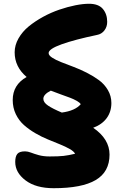

<svg xmlns="http://www.w3.org/2000/svg" viewBox="-20 -740 643 1010"><path d="M262.2 250Q168.9 250 114.5 209Q60.1 168 60.1 111.8Q60.1 83.5 71 69.8Q82 56.2 111.8 56.2Q126 56.2 142.8 62.7Q159.7 69.3 184.3 76.2Q209 83 241.2 83Q288.1 83 314.5 80.1Q340.8 77.1 375 68.8Q368.7 56.2 346.7 43.7Q324.7 31.2 295.4 19.3Q266.1 7.3 231.9 -6.6Q197.8 -20.5 165.3 -39.6Q132.8 -58.6 106.2 -82Q79.6 -105.5 63.2 -139.4Q46.9 -173.3 46.9 -213.9Q46.9 -293.9 120.1 -335Q57.1 -388.2 57.1 -464.8Q57.1 -502.4 77.4 -538.1Q97.7 -573.7 131.1 -601.1Q164.6 -628.4 206.5 -651.4Q248.5 -674.3 292.2 -689.2Q335.9 -704.1 376.5 -712.2Q417 -720.2 448.2 -720.2Q498 -720.2 521 -693.1Q543.9 -666 543.9 -625Q543.9 -599.1 529.1 -579.8Q514.2 -560.5 490.2 -556.2Q373 -531.7 304.4 -507.1Q235.8 -482.4 235.8 -460.9Q235.8 -448.7 254.2 -436.8Q272.5 -424.8 301.5 -413.3Q330.6 -401.9 365.7 -388.7Q400.9 -375.5 436 -357.7Q471.2 -339.8 500.2 -318.6Q529.3 -297.4 547.6 -266.1Q565.9 -234.9 565.9 -198.2Q565.9 -152.3 541.3 -118.7Q516.6 -85 470.2 -67.9Q556.2 -8.8 556.2 73.2Q556.2 164.1 483.6 207Q411.1 250 262.2 250ZM208 -220.2Q208 -201.2 232.7 -184.6Q257.3 -168 305.2 -147.9Q375 -157.2 404.8 -191.9Q399.4 -200.7 382.8 -210Q366.2 -219.2 349.1 -225.6Q332 -231.9 299.3 -243.7Q266.6 -255.4 247.1 -263.2Q208 -243.2 208 -220.2Z"/></svg>

Font: Shantell Sans Bouncy
Style: Regular
Weight: 800
Designer: Stephen Nixon, Anya Danilova, Shantell Martin
Foundry: Arrow Type
Version: Version 1.006;[9816181b4]